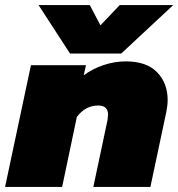

<svg xmlns="http://www.w3.org/2000/svg" viewBox="-39 -737 703 757"><path d="M113 -717H315L357 -637L433 -717H644L439 -526H237ZM83 -480H300L291 -440Q326 -466 369.5 -480.5Q413 -495 457 -495Q539 -495 580.5 -452Q622 -409 622 -343Q622 -322 617 -297L554 0H329L385 -264Q387 -280 387 -285Q387 -321 348 -321Q298 -321 264 -276L206 0H-19Z"/></svg>

Font: Prompt Black
Style: Italic
Weight: 900
Italic angle: -12°
Designer: Katatrad Team
Foundry: CadsonDemak
Version: Version 1.001